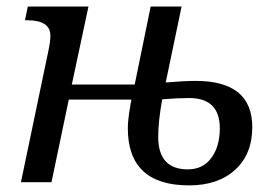

<svg xmlns="http://www.w3.org/2000/svg" viewBox="-20 -556 833 586"><path d="M534.2 -536.1 485.8 -304.2Q541.5 -309.1 577.1 -309.1Q750 -309.1 750 -168Q750 -85.9 698 -38.1Q646 9.8 557.1 9.8Q370.1 9.8 370.1 -165Q370.1 -188 377 -229L380.9 -252H189.9L137.2 0H43.9L127.9 -401.9Q133.8 -429.7 133.8 -446.8Q133.8 -494.1 64 -494.1H56.2L64.9 -536.1H250L199.2 -297.9H391.1L439.9 -536.1ZM475.1 -252.9Q462.9 -186.5 462.9 -138.2Q462.9 -39.1 553.2 -39.1Q599.6 -39.1 625.2 -74.2Q650.9 -109.4 650.9 -164.1Q650.9 -256.8 557.1 -256.8Q522.9 -256.8 475.1 -252.9Z"/></svg>

Font: Droid Serif
Style: Italic
Weight: 400
Italic angle: -12°
Designer: Monotype Design team
Foundry: Monotype Imaging Inc.
Version: Version 1.03